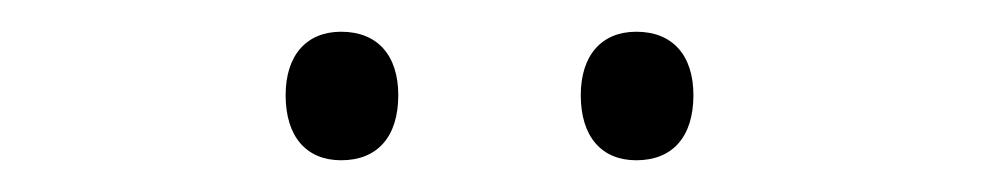

<svg xmlns="http://www.w3.org/2000/svg" viewBox="-20 -740 618 121"><path d="M160 -680C160 -654 173 -639 195 -639C218 -639 231 -654 231 -680C231 -705 218 -720 195 -720C173 -720 160 -705 160 -680ZM346 -680C346 -654 359 -639 381 -639C404 -639 417 -654 417 -680C417 -705 404 -720 381 -720C359 -720 346 -705 346 -680Z"/></svg>

Font: Noto Sans Kannada Light
Style: Regular
Weight: 300
Designer: Jelle Bosma - Monotype Design Team
Foundry: Monotype Imaging Inc.
Version: Version 2.005